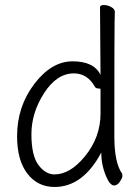

<svg xmlns="http://www.w3.org/2000/svg" viewBox="-20 -728 540 764"><path d="M197 16Q130 16 89 -37Q48 -90 48 -186Q48 -304 116.5 -394Q185 -484 269 -484Q354 -484 380 -430L378 -699Q378 -708 393 -708Q408 -708 422.5 -700Q437 -692 437 -681Q437 -669 436 -643.5Q435 -618 435 -185Q435 -80 466 -37Q467 -35 467 -27Q467 -20 457 -5Q447 10 434 10Q421 10 409 -12Q383 -63 383 -121Q310 16 197 16ZM197 -34Q259 -34 318 -106Q380 -182 380 -276V-373Q380 -376 371 -376Q362 -376 358 -382Q328 -436 274 -436Q206 -436 155.5 -357.5Q105 -279 105 -194Q105 -109 133 -71.5Q161 -34 197 -34Z"/></svg>

Font: LXGW WenKai Mono TC Light
Style: Regular
Weight: 300
Designer: LXGW / Fontworks Inc.
Foundry: LXGW / Fontworks Inc.
Version: Version 1.330